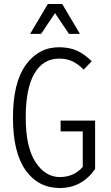

<svg xmlns="http://www.w3.org/2000/svg" viewBox="-20 -935 556 963"><path d="M45 -345Q45 -520 109 -609Q173 -698 276 -698Q327 -698 364.5 -681.5Q402 -665 440 -628L400 -586Q370 -615 342 -628Q314 -641 276 -641Q197 -641 153 -567Q109 -493 109 -345Q109 -197 158 -122Q207 -47 280 -47Q351 -47 395 -98V-276H284V-330H457V-87Q390 8 280 8Q172 8 108.5 -81Q45 -170 45 -345ZM131 -765 220 -915H292L381 -765H326L256 -869L186 -765Z"/></svg>

Font: Radio Canada Condensed Light
Style: Regular
Weight: 300
Width: 3
Designer: Charles Daoud, Etienne Aubert Bonn, Alexandre Saumier Demers, Jacques Le Bailly
Foundry: Radio-Canada
Version: Version 2.104; ttfautohint (v1.8.4.7-5d5b);gftools[0.9.28.de